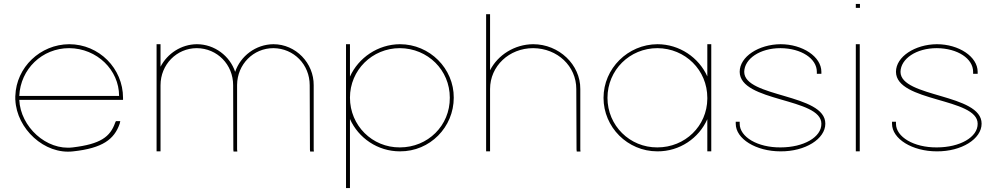

<svg xmlns="http://www.w3.org/2000/svg" viewBox="-20 -777 5061 973"><path d="M77.7 -291H583.5C583.5 -422 471.9 -532 330.5 -533C193.5 -533 83.9 -427.2 77.7 -291ZM57.8 -271H57.5V-281V-291H57.7C62.4 -436.3 184.3 -552 330.5 -553C482.3 -553 603.5 -430 603.5 -281V-271H593.5H77.7C83.8 -134.1 215.3 -13.4 348.9 -30C489.2 -47 538.6 -83 563.9 -156L567.4 -163H589.5L586.5 -150C559.3 -71 499.5 -26 351.2 -10C205 7.6 64.2 -124.9 57.8 -271Z M1171.7 -412.9C1198.8 -493.3 1276.4 -552.2 1365.5 -553C1479.4 -553 1570.7 -457 1569.7 -345V-20L1570.7 -9H1551.7L1550.7 -19L1549.5 -345C1549.5 -450 1469 -532 1365.5 -533C1263.8 -533 1182.6 -451.1 1181.5 -347C1181.5 -346.4 1181.5 -345.7 1181.5 -345V-335V-20L1182.7 -9H1163.5L1162.5 -19L1161.5 -335H1161.5V-345C1161.5 -450 1081 -532 977.5 -533C875.2 -533 793.5 -450 793.5 -345V-335V-20V-10H773.5V-20V-335V-345V-543V-553H793.5V-543V-438.8C828.2 -505.7 898.3 -552.3 977.5 -553C1067.4 -553 1145.1 -493.2 1171.7 -412.9Z M1753.5 -388.7C1796.6 -484.4 1895.2 -552.3 2006.5 -553C2158.3 -553 2280.5 -429 2279.5 -282C2279.5 -133 2159.4 -9 2006.5 -10C1893.7 -10 1796.2 -77.9 1753.5 -173.9V166V176H1733.5V166V-282V-543V-553H1753.5V-543ZM1753.5 -282C1753.5 -141 1866.2 -29 2006.5 -30C2147.9 -30 2260.5 -140 2259.5 -282C2259.5 -422 2147.9 -532 2006.5 -533C1866.2 -533 1753.5 -422 1753.5 -282Z M2920.8 -20 2921.8 -9H2902.8L2901.7 -19L2900.5 -326C2900.5 -442 2805 -532 2682 -533C2560.1 -533 2463.5 -442 2463.5 -326V-316V-20V-10H2443.5V-20V-316V-326V-695V-705H2463.5V-695V-420.9C2502.7 -498.1 2587.5 -552.3 2682 -553C2813.1 -553 2921.8 -449 2920.8 -326Z M3038.5 -281C3038.5 -430 3162 -552 3311.5 -553C3423.8 -553 3521.7 -485.1 3564.5 -389.8V-543V-553H3584.5V-543V-285C3584.5 -283.7 3584.5 -282.3 3584.5 -281V-20V-10H3564.5V-20V-172.9C3522 -77.3 3425 -9.3 3311.5 -10C3159.7 -10 3038.5 -133 3038.5 -281ZM3058.5 -281C3058.5 -141 3171.2 -29 3311.5 -30C3451.5 -30 3563.4 -137.8 3564.5 -276.7V-281C3564.5 -422 3452.9 -532 3311.5 -533C3171.2 -533 3058.5 -422 3058.5 -281Z M4142.5 -413V-403H4119.5V-413C4119.5 -480 4041.3 -532 3935.5 -533C3830.8 -533 3752.7 -479 3751.5 -413C3751.5 -282 4163.5 -303 4162.5 -150C4162.5 -73 4060.8 -9 3935.5 -10C3811.3 -10 3708.5 -73 3708.5 -150V-160H3728.5V-150C3728.5 -83 3819.3 -29 3935.5 -30C4052.8 -30 4143.5 -82 4142.5 -150C4142.5 -282 3729.7 -259 3728.5 -413C3728.5 -490 3825.1 -552 3935.5 -553C4047 -553 4142.5 -490 4142.5 -413Z M4327 -737H4317V-757H4327H4328H4338V-737H4328ZM4317 -543V-553H4337V-543V-20V-10H4317V-20Z M4934.5 -413V-403H4911.5V-413C4911.5 -480 4833.3 -532 4727.5 -533C4622.8 -533 4544.7 -479 4543.5 -413C4543.5 -282 4955.5 -303 4954.5 -150C4954.5 -73 4852.8 -9 4727.5 -10C4603.3 -10 4500.5 -73 4500.5 -150V-160H4520.5V-150C4520.5 -83 4611.3 -29 4727.5 -30C4844.8 -30 4935.5 -82 4934.5 -150C4934.5 -282 4521.7 -259 4520.5 -413C4520.5 -490 4617.1 -552 4727.5 -553C4839 -553 4934.5 -490 4934.5 -413Z"/></svg>

Font: Nordica Plus
Style: NordicaClassicUltraLightExt
Weight: 300
Version: Version 1.01